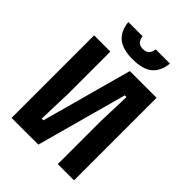

<svg xmlns="http://www.w3.org/2000/svg" viewBox="-283 -1173 1316 1316"><g transform="rotate(45 375.0 -515.5)"><path d="M520.3 0V-412L528.3 -657.7H511.7L331.4 0H72.3V-800H229.7V-388L221.7 -142.3H238.3L418.6 -800H677.7V0ZM375 -969.8Q403.8 -969.8 419.4 -984.7Q434.9 -999.6 438.6 -1030.7H576.7Q567.7 -948.1 519 -909.1Q470.2 -870.1 375 -870.1Q279.8 -870.1 231 -909.1Q182.3 -948.1 173.3 -1030.7H311.4Q315.7 -999.6 331 -984.7Q346.2 -969.8 375 -969.8Z"/></g></svg>

Font: Martian Mono Custom sWd Rg
Style: Regular
Weight: 400
Width: 6
Monospace: yes
Designer: Alex Havermale
Foundry: Evil Martians
Version: Version 1.000